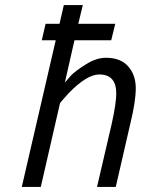

<svg xmlns="http://www.w3.org/2000/svg" viewBox="-20 -738 556 758"><path d="M398 -510Q456 -510 486 -476Q516 -442 516 -390Q516 -338 495 -252L437 0H363L421 -249Q439 -331 439 -369Q439 -444 372 -444Q323 -444 252 -371Q236 -354 226 -342L217 -331L141 0H66L200 -579H145L160 -644H215L232 -718H307L289 -644H435L419 -579H274L236 -412Q245 -423 260 -439.5Q275 -456 317.5 -483Q360 -510 398 -510Z"/></svg>

Font: Titillium Web
Style: Italic
Weight: 400
Italic angle: -13°
Version: Version 1.002;PS 57.000;hotconv 1.0.70;makeotf.lib2.5.55311